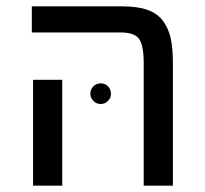

<svg xmlns="http://www.w3.org/2000/svg" viewBox="-20 -584 644 604"><path d="M432.1 0V-384.8Q432.1 -439.9 418 -460.9Q403.8 -481.9 358.9 -481.9H80.1V-564H365.2Q412.6 -564 443.8 -553Q475.1 -542 492.7 -518.3Q510.3 -494.6 517.1 -463.1Q523.9 -431.6 523.9 -384.8V0ZM84 0V-333H175.8V0ZM296.9 -256.8Q283.2 -256.8 273.7 -266.6Q264.2 -276.4 264.2 -289.1Q264.2 -302.7 273.7 -312.3Q283.2 -321.8 296.9 -321.8Q310.5 -321.8 319.8 -312.3Q329.1 -302.7 329.1 -289.1Q329.1 -275.9 319.6 -266.4Q310.1 -256.8 296.9 -256.8Z"/></svg>

Font: FiraGO
Style: Regular
Weight: 400
Designer: bBox Type
Foundry: bBox Type GmbH
Version: Version 1.001;PS 001.001;hotconv 1.0.88;makeotf.lib2.5.64775